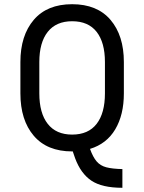

<svg xmlns="http://www.w3.org/2000/svg" viewBox="-20 -710 687 913"><path d="M562 94V183Q465 183 414.5 149Q364 115 337 42L326 10H323Q204 10 140.5 -64.5Q77 -139 77 -266V-415Q77 -541 140.5 -615.5Q204 -690 323 -690Q442 -690 505.5 -615.5Q569 -541 569 -415V-266Q569 -164 528 -95Q487 -26 408 -2Q422 37 439.5 57.5Q457 78 485.5 85.5Q514 93 562 94ZM479 -415Q479 -508 439.5 -558.5Q400 -609 323 -609Q247 -609 207 -558.5Q167 -508 167 -415V-266Q167 -172 207 -121Q247 -70 323 -70Q400 -70 439.5 -121Q479 -172 479 -266Z"/></svg>

Font: Inria Sans
Style: Regular
Weight: 400
Designer: Black Foundry Team
Foundry: Black Foundry
Version: Version 1.2; ttfautohint (v1.8.3)